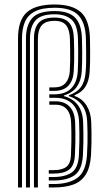

<svg xmlns="http://www.w3.org/2000/svg" viewBox="-20 -827 468 847"><path d="M59.5 0V-657.2Q59.5 -737.8 98.2 -772.5Q137 -807.2 221 -807.2Q298.2 -807.2 336.4 -773.5Q374.5 -739.8 376.8 -657Q377.5 -627.2 377.6 -601.8Q377.8 -576.2 377.4 -553.8Q377 -531.2 375.5 -509.8Q372.8 -470.2 357.1 -445Q341.5 -419.8 308.8 -407V-403.5Q342.2 -392.5 361.8 -361.5Q381.2 -330.5 382.5 -288Q383.2 -262 383.6 -240.8Q384 -219.5 383.5 -196.8Q383 -174 381.5 -143Q378 -88 358.2 -56.8Q338.5 -25.5 303.1 -12.8Q267.8 0 216.8 0H195.2V-15.2H216.8Q283.8 -15.2 321.2 -42.2Q358.8 -69.2 363.8 -143Q365.5 -172 366 -196Q366.5 -220 366.1 -242Q365.8 -264 364.8 -287.2Q363.2 -336.2 341.1 -364.1Q319 -392 283.8 -402.8V-406.8Q320 -419.2 337.5 -443.8Q355 -468.2 358 -511Q359.8 -532 360 -554.1Q360.2 -576.2 360 -601.5Q359.8 -626.8 359 -656.8Q357 -727 325.5 -759.9Q294 -792.8 221 -792.8Q166 -792.8 134.5 -776.8Q103 -760.8 90 -730.5Q77 -700.2 77 -657V0ZM94.5 0H112.2V-656.5Q112.2 -708.2 135.9 -736.1Q159.5 -764 221 -764Q269.2 -764 295.8 -740.4Q322.2 -716.8 324 -655.5Q324.8 -626.8 324.9 -600.8Q325 -574.8 324.5 -552.1Q324 -529.5 323 -511.2Q319.8 -463.5 294.1 -437.1Q268.5 -410.8 219 -410.8H197.5V-395.5H224Q273 -395.5 300.2 -367.9Q327.5 -340.2 329 -286Q329.8 -265.8 330.1 -245.9Q330.5 -226 330.1 -201.6Q329.8 -177.2 328.2 -143Q325.2 -86 296.4 -66.1Q267.5 -46.2 216.8 -46.2H195.2V-30.8H216.8Q276 -30.8 309.1 -54.1Q342.2 -77.5 345.8 -142.8Q347.5 -174 347.8 -198.1Q348 -222.2 347.8 -243.5Q347.5 -264.8 346.8 -286.8Q345.2 -333.8 323.8 -363Q302.2 -392.2 262 -403V-405.8Q299.8 -417.5 318.8 -444Q337.8 -470.5 340.5 -510.8Q341.8 -529.5 342.2 -552Q342.8 -574.5 342.5 -600.8Q342.2 -627 341.5 -656Q339.8 -720 311.5 -749.1Q283.2 -778.2 221 -778.2Q149.2 -778.2 121.9 -746.9Q94.5 -715.5 94.5 -656.8ZM129.8 0V-656Q129.8 -702.5 150.4 -726Q171 -749.5 221 -749.5Q264.5 -749.5 284.6 -727.1Q304.8 -704.8 306 -655.8Q307 -628.8 307.2 -604.4Q307.5 -580 307.1 -557.1Q306.8 -534.2 305.2 -511.2Q302.8 -472.2 281.9 -449.2Q261 -426.2 219 -426.2H197.5V-441.5H219Q252.5 -441.5 269 -460.6Q285.5 -479.8 287.8 -511.2Q289.2 -536.2 289.5 -560.1Q289.8 -584 289.4 -607.6Q289 -631.2 288.5 -655Q287.5 -695 272.1 -715Q256.8 -735 221 -735Q180.8 -735 164 -715.1Q147.2 -695.2 147.2 -656V0ZM195.2 -61.2H216.5Q260.8 -61.2 284.5 -78.5Q308.2 -95.8 310.5 -143Q312 -174.5 312.4 -197.6Q312.8 -220.8 312.5 -241.2Q312.2 -261.8 311.5 -285Q310.2 -331.2 287.9 -355.6Q265.5 -380 225.2 -380H197.5V-365H225.8Q258.5 -365 275.8 -343.6Q293 -322.2 293.8 -284.2Q294.8 -262 294.9 -243.2Q295 -224.5 294.8 -201.1Q294.5 -177.8 293 -141.5Q291.5 -106.2 273.2 -91.4Q255 -76.5 216.5 -76.5H195.2Z"/></svg>

Font: Big Shoulders Inline Text Thin Medium
Style: Regular
Weight: 500
Version: Version 2.002